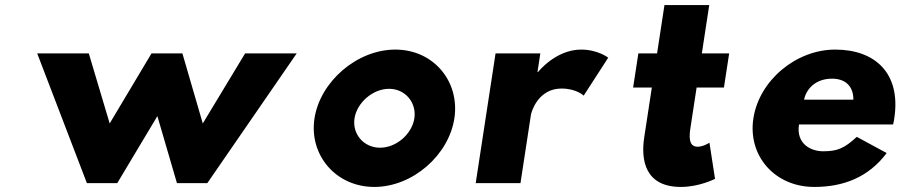

<svg xmlns="http://www.w3.org/2000/svg" viewBox="-20 -724 3577 759"><path d="M443.5 0 602.1 -265 679.5 0H799.5L1153 -513H949L781.6 -236L701 -513H579L413.6 -236L331 -513H127L323.5 0Z M1381.4 -256C1390.9 -317.8 1453.4 -372.9 1518 -372.9C1582.6 -372.9 1627.4 -317.8 1618 -256C1608.5 -194.3 1547 -140.1 1482.4 -140.1C1417.8 -140.1 1372 -194.3 1381.4 -256ZM1223.2 -256C1201 -111 1307.7 15 1459.7 15C1611.7 15 1754 -111 1776.2 -256C1798.4 -401 1694.8 -528 1542.8 -528C1390.8 -528 1245.4 -401 1223.2 -256Z M1860.5 0H2037.5L2078.8 -270C2080.8 -283 2107.7 -374 2199.7 -374C2258.7 -374 2287.4 -346 2287.4 -346L2384.4 -496C2384.4 -496 2343.3 -528 2277.3 -528C2176.3 -528 2106.7 -439 2106.7 -439H2104.7L2116 -513H1939Z M2577.5 -513H2503.5L2482.8 -378H2556.8L2526.7 -181C2512.8 -90 2530.7 15 2671.7 15C2744.7 15 2806.6 -17 2806.6 -17L2784.5 -160C2784.5 -160 2761 -144 2738 -144C2710 -144 2701.6 -167 2708.9 -215L2733.8 -378H2841.8L2862.5 -513H2754.5L2783.7 -704H2606.7Z M3158.5 -330C3168.7 -377 3208.2 -413 3269.2 -413C3321.2 -413 3353.8 -384 3353.5 -330ZM3510.5 -232C3512.4 -238 3514.1 -249 3515.2 -256C3542.7 -436 3437.8 -528 3281.8 -528C3126.8 -528 2981.1 -406 2958.2 -256C2935.4 -107 3043.7 15 3198.7 15C3312.7 15 3412.4 -22 3485.2 -119L3367 -183C3317 -137 3290.3 -126 3233.3 -126C3188.3 -126 3126.4 -153 3138.5 -232Z"/></svg>

Font: Sztylet
Style: BdObl
Weight: 700
Foundry: Cannot Into Space Fonts, PlusOne Fonts
Version: Version 0.12